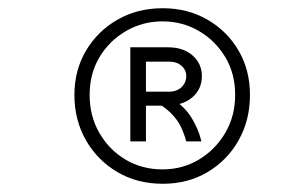

<svg xmlns="http://www.w3.org/2000/svg" viewBox="-20 -750 690 467"><path d="M326 -493V-527H391Q410 -527 421.5 -538Q433 -549 433 -565Q433 -580 421.5 -590Q410 -600 393 -600H326V-635H388Q426 -635 448.5 -615Q471 -595 471 -565Q471 -533 447.5 -513Q424 -493 383 -493ZM297 -406V-635H335V-406ZM433 -406Q428 -425 419.5 -442.5Q411 -460 393.5 -477Q376 -494 344 -510L384 -519Q424 -497 443 -468Q462 -439 470 -406ZM376 -303Q314 -303 265.5 -331.5Q217 -360 189 -409Q161 -458 161 -519Q161 -579 189 -626.5Q217 -674 265.5 -702Q314 -730 376 -730Q436 -730 484 -702.5Q532 -675 560 -627.5Q588 -580 588 -519Q588 -458 560.5 -409Q533 -360 485 -331.5Q437 -303 376 -303ZM375 -338Q424 -338 464 -362Q504 -386 528 -427Q552 -468 552 -519Q552 -571 528 -611Q504 -651 464 -674.5Q424 -698 375 -698Q327 -698 286.5 -674.5Q246 -651 222 -611Q198 -571 198 -519Q198 -468 221.5 -427Q245 -386 285 -362Q325 -338 375 -338Z"/></svg>

Font: Azeret Mono Thin Thin
Style: Italic
Weight: 250
Italic angle: -12°
Version: Version 1.002